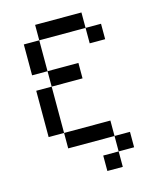

<svg xmlns="http://www.w3.org/2000/svg" viewBox="-131 -818 899 1092"><g transform="rotate(-15 318.0 -272.5)"><path d="M454.5 -727.3H181.8V-636.4H454.5ZM454.5 -636.4V-545.5H545.5V-636.4ZM90.9 -636.4V-454.5H181.8V-636.4ZM90.9 -363.6V-90.9H181.8V-363.6ZM181.8 -90.9V0H454.5V-90.9ZM454.5 0V90.9H545.5V0ZM181.8 -454.5V-363.6H363.6V-454.5ZM363.6 90.9V181.8H454.5V90.9Z"/></g></svg>

Font: Departure Mono
Style: Regular
Weight: 400
Monospace: yes
Designer: Helena Zhang
Version: Version 1.500;Glyphs 3.3.1 (3343)